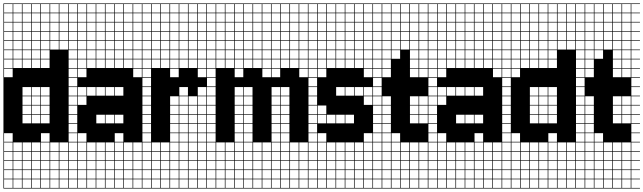

<svg xmlns="http://www.w3.org/2000/svg" viewBox="-20 -827 3736 1115"><path d="M325 -803.6V-753.6H375V-803.6ZM3.6 -700H53.6V-750H3.6ZM164.3 -700H214.3V-750H164.3ZM217.9 -700H267.9V-750H217.9ZM110.7 -700H160.7V-750H110.7ZM325 -700H375V-750H325ZM271.4 -700H321.4V-750H271.4ZM57.1 -700H107.1V-750H57.1ZM217.9 -646.4H267.9V-696.4H217.9ZM110.7 -646.4H160.7V-696.4H110.7ZM325 -646.4H375V-696.4H325ZM57.1 -646.4H107.1V-696.4H57.1ZM3.6 -646.4H53.6V-696.4H3.6ZM164.3 -646.4H214.3V-696.4H164.3ZM271.4 -646.4H321.4V-696.4H271.4ZM217.9 -592.9H267.9V-642.9H217.9ZM110.7 -592.9H160.7V-642.9H110.7ZM57.1 -592.9H107.1V-642.9H57.1ZM271.4 -592.9H321.4V-642.9H271.4ZM325 -592.9H375V-642.9H325ZM164.3 -592.9H214.3V-642.9H164.3ZM3.6 -592.9H53.6V-642.9H3.6ZM110.7 -539.3H160.7V-589.3H110.7ZM3.6 -539.3H53.6V-589.3H3.6ZM325 -539.3H375V-589.3H325ZM164.3 -539.3H214.3V-589.3H164.3ZM271.4 -539.3H321.4V-589.3H271.4ZM57.1 -539.3H107.1V-589.3H57.1ZM217.9 -539.3H267.9V-589.3H217.9ZM3.6 -485.7H53.6V-535.7H3.6ZM164.3 -485.7H214.3V-535.7H164.3ZM110.7 -485.7H160.7V-535.7H110.7ZM217.9 -485.7H267.9V-535.7H217.9ZM57.1 -485.7H107.1V-535.7H57.1ZM57.1 -432.1H107.1V-482.1H57.1ZM217.9 -432.1H267.9V-482.1H217.9ZM3.6 -432.1H53.6V-482.1H3.6ZM164.3 -432.1H214.3V-482.1H164.3ZM110.7 -432.1H160.7V-482.1H110.7ZM3.6 -378.6H53.6V-428.6H3.6ZM110.7 -271.4H160.7V-321.4H110.7ZM164.3 -271.4H214.3V-321.4H164.3ZM217.9 -271.4H267.9V-321.4H217.9ZM110.7 -217.9H160.7V-267.9H110.7ZM217.9 -217.9H267.9V-267.9H217.9ZM164.3 -217.9H214.3V-267.9H164.3ZM110.7 -164.3H160.7V-214.3H110.7ZM217.9 -164.3H267.9V-214.3H217.9ZM164.3 -164.3H214.3V-214.3H164.3ZM110.7 -110.7H160.7V-160.7H110.7ZM164.3 -110.7H214.3V-160.7H164.3ZM217.9 -110.7H267.9V-160.7H217.9ZM3.6 -3.6H53.6V-53.6H3.6ZM217.9 -3.6H267.9V-53.6H217.9ZM217.9 50H267.9V0H217.9ZM164.3 50H214.3V0H164.3ZM57.1 50H107.1V0H57.1ZM3.6 50H53.6V0H3.6ZM271.4 50H321.4V0H271.4ZM325 50H375V0H325ZM110.7 50H160.7V0H110.7ZM271.4 103.6H321.4V53.6H271.4ZM110.7 103.6H160.7V53.6H110.7ZM3.6 103.6H53.6V53.6H3.6ZM217.9 103.6H267.9V53.6H217.9ZM164.3 103.6H214.3V53.6H164.3ZM57.1 103.6H107.1V53.6H57.1ZM325 103.6H375V53.6H325ZM110.7 210.7H160.7V160.7H110.7ZM271.4 210.7H321.4V160.7H271.4ZM3.6 210.7H53.6V160.7H3.6ZM217.9 210.7H267.9V160.7H217.9ZM164.3 210.7H214.3V160.7H164.3ZM57.1 210.7H107.1V160.7H57.1ZM325 210.7H375V160.7H325ZM3.6 264.3H53.6V214.3H3.6ZM217.9 264.3H267.9V214.3H217.9ZM271.4 264.3H321.4V214.3H271.4ZM110.7 264.3H160.7V214.3H110.7ZM57.1 264.3H107.1V214.3H57.1ZM325 264.3H375V214.3H325ZM164.3 264.3H214.3V214.3H164.3ZM271.4 -803.6V-753.6H321.4V-803.6ZM217.9 -803.6V-753.6H267.9V-803.6ZM164.3 -803.6V-753.6H214.3V-803.6ZM110.7 -803.6V-753.6H160.7V-803.6ZM57.1 -803.6V-753.6H107.1V-803.6ZM3.6 -803.6V-753.6H53.6V-803.6ZM0 107.1H3.6V157.1H53.6V107.1H57.1V157.1H107.1V107.1H110.7V157.1H160.7V107.1H164.3V157.1H214.3V107.1H217.9V157.1H267.9V107.1H271.4V157.1H321.4V107.1H325V157.1H375V107.1H0V-807.1H428.6V-803.6H378.6V-753.6H428.6V-750H378.6V-700H428.6V-696.4H378.6V-646.4H428.6V-642.9H378.6V-592.9H428.6V-589.3H378.6V-539.3H428.6V-535.7H378.6V-485.7H428.6V-482.1H378.6V-432.1H428.6V-428.6H378.6V-378.6H428.6V-375H378.6V-325H428.6V-321.4H378.6V-271.4H428.6V-267.9H378.6V-217.9H428.6V-214.3H378.6V-164.3H428.6V-160.7H378.6V-110.7H428.6V-107.1H378.6V-57.1H428.6V-53.6H378.6V-3.6H428.6V0H378.6V50H428.6V53.6H378.6V103.6H428.6V107.1H378.6V157.1H428.6V160.7H378.6V210.7H428.6V214.3H378.6V264.3H428.6V267.9H0Z M753.6 -803.6V-753.6H803.6V-803.6ZM753.6 -700H803.6V-750H753.6ZM700 -700H750V-750H700ZM646.4 -700H696.4V-750H646.4ZM592.9 -700H642.9V-750H592.9ZM539.3 -700H589.3V-750H539.3ZM485.7 -700H535.7V-750H485.7ZM432.1 -700H482.1V-750H432.1ZM753.6 -646.4H803.6V-696.4H753.6ZM700 -646.4H750V-696.4H700ZM646.4 -646.4H696.4V-696.4H646.4ZM592.9 -646.4H642.9V-696.4H592.9ZM539.3 -646.4H589.3V-696.4H539.3ZM485.7 -646.4H535.7V-696.4H485.7ZM432.1 -646.4H482.1V-696.4H432.1ZM432.1 -592.9H482.1V-642.9H432.1ZM753.6 -592.9H803.6V-642.9H753.6ZM700 -592.9H750V-642.9H700ZM646.4 -592.9H696.4V-642.9H646.4ZM592.9 -592.9H642.9V-642.9H592.9ZM539.3 -592.9H589.3V-642.9H539.3ZM485.7 -592.9H535.7V-642.9H485.7ZM592.9 -539.3H642.9V-589.3H592.9ZM432.1 -539.3H482.1V-589.3H432.1ZM753.6 -539.3H803.6V-589.3H753.6ZM700 -539.3H750V-589.3H700ZM646.4 -539.3H696.4V-589.3H646.4ZM485.7 -539.3H535.7V-589.3H485.7ZM539.3 -539.3H589.3V-589.3H539.3ZM432.1 -485.7H482.1V-535.7H432.1ZM485.7 -485.7H535.7V-535.7H485.7ZM753.6 -485.7H803.6V-535.7H753.6ZM700 -485.7H750V-535.7H700ZM646.4 -485.7H696.4V-535.7H646.4ZM592.9 -485.7H642.9V-535.7H592.9ZM539.3 -485.7H589.3V-535.7H539.3ZM432.1 -432.1H482.1V-482.1H432.1ZM485.7 -432.1H535.7V-482.1H485.7ZM753.6 -432.1H803.6V-482.1H753.6ZM539.3 -432.1H589.3V-482.1H539.3ZM700 -432.1H750V-482.1H700ZM646.4 -432.1H696.4V-482.1H646.4ZM592.9 -432.1H642.9V-482.1H592.9ZM753.6 -378.6H803.6V-428.6H753.6ZM432.1 -378.6H482.1V-428.6H432.1ZM485.7 -271.4H535.7V-321.4H485.7ZM646.4 -271.4H696.4V-321.4H646.4ZM592.9 -271.4H642.9V-321.4H592.9ZM432.1 -271.4H482.1V-321.4H432.1ZM539.3 -271.4H589.3V-321.4H539.3ZM432.1 -217.9H482.1V-267.9H432.1ZM539.3 -110.7H589.3V-160.7H539.3ZM646.4 -110.7H696.4V-160.7H646.4ZM592.9 -110.7H642.9V-160.7H592.9ZM646.4 -3.6H696.4V-53.6H646.4ZM432.1 -3.6H482.1V-53.6H432.1ZM432.1 50H482.1V0H432.1ZM753.6 50H803.6V0H753.6ZM592.9 50H642.9V0H592.9ZM646.4 50H696.4V0H646.4ZM485.7 50H535.7V0H485.7ZM700 50H750V0H700ZM539.3 50H589.3V0H539.3ZM592.9 103.6H642.9V53.6H592.9ZM700 103.6H750V53.6H700ZM539.3 103.6H589.3V53.6H539.3ZM485.7 103.6H535.7V53.6H485.7ZM646.4 103.6H696.4V53.6H646.4ZM753.6 103.6H803.6V53.6H753.6ZM432.1 103.6H482.1V53.6H432.1ZM700 157.1H750V107.1H700ZM485.7 157.1H535.7V107.1H485.7ZM753.6 157.1H803.6V107.1H753.6ZM539.3 157.1H589.3V107.1H539.3ZM646.4 157.1H696.4V107.1H646.4ZM592.9 157.1H642.9V107.1H592.9ZM432.1 157.1H482.1V107.1H432.1ZM700 210.7H750V160.7H700ZM753.6 210.7H803.6V160.7H753.6ZM432.1 210.7H482.1V160.7H432.1ZM646.4 210.7H696.4V160.7H646.4ZM592.9 210.7H642.9V160.7H592.9ZM485.7 210.7H535.7V160.7H485.7ZM539.3 210.7H589.3V160.7H539.3ZM753.6 264.3H803.6V214.3H753.6ZM700 264.3H750V214.3H700ZM539.3 264.3H589.3V214.3H539.3ZM432.1 264.3H482.1V214.3H432.1ZM485.7 264.3H535.7V214.3H485.7ZM646.4 264.3H696.4V214.3H646.4ZM592.9 264.3H642.9V214.3H592.9ZM700 -803.6V-753.6H750V-803.6ZM646.4 -803.6V-753.6H696.4V-803.6ZM592.9 -803.6V-753.6H642.9V-803.6ZM539.3 -803.6V-753.6H589.3V-803.6ZM485.7 -803.6V-753.6H535.7V-803.6ZM432.1 -803.6V-753.6H482.1V-803.6ZM857.1 -803.6H807.1V-753.6H857.1V-750H807.1V-700H857.1V-696.4H807.1V-646.4H857.1V-642.9H807.1V-592.9H857.1V-589.3H807.1V-539.3H857.1V-535.7H807.1V-485.7H857.1V-482.1H807.1V-432.1H857.1V-428.6H807.1V-378.6H857.1V-375H807.1V-325H857.1V-321.4H807.1V-271.4H857.1V-267.9H807.1V-217.9H857.1V-214.3H807.1V-164.3H857.1V-160.7H807.1V-110.7H857.1V-107.1H807.1V-57.1H857.1V-53.6H807.1V-3.6H857.1V0H807.1V50H857.1V53.6H807.1V103.6H857.1V107.1H807.1V157.1H857.1V160.7H807.1V210.7H857.1V214.3H807.1V264.3H857.1V267.9H428.6V-807.1H857.1Z M1128.6 -803.6V-753.6H1178.6V-803.6ZM860.7 -700H910.7V-750H860.7ZM914.3 -700H964.3V-750H914.3ZM1128.6 -700H1178.6V-750H1128.6ZM1075 -700H1125V-750H1075ZM1021.4 -700H1071.4V-750H1021.4ZM967.9 -700H1017.9V-750H967.9ZM860.7 -646.4H910.7V-696.4H860.7ZM914.3 -646.4H964.3V-696.4H914.3ZM1128.6 -646.4H1178.6V-696.4H1128.6ZM967.9 -646.4H1017.9V-696.4H967.9ZM1075 -646.4H1125V-696.4H1075ZM1021.4 -646.4H1071.4V-696.4H1021.4ZM1075 -592.9H1125V-642.9H1075ZM1021.4 -592.9H1071.4V-642.9H1021.4ZM1128.6 -592.9H1178.6V-642.9H1128.6ZM860.7 -592.9H910.7V-642.9H860.7ZM967.9 -592.9H1017.9V-642.9H967.9ZM914.3 -592.9H964.3V-642.9H914.3ZM1128.6 -539.3H1178.6V-589.3H1128.6ZM1075 -539.3H1125V-589.3H1075ZM914.3 -539.3H964.3V-589.3H914.3ZM1021.4 -539.3H1071.4V-589.3H1021.4ZM860.7 -539.3H910.7V-589.3H860.7ZM967.9 -539.3H1017.9V-589.3H967.9ZM1128.6 -485.7H1178.6V-535.7H1128.6ZM1075 -485.7H1125V-535.7H1075ZM914.3 -485.7H964.3V-535.7H914.3ZM967.9 -485.7H1017.9V-535.7H967.9ZM860.7 -485.7H910.7V-535.7H860.7ZM1021.4 -485.7H1071.4V-535.7H1021.4ZM1075 -432.1H1125V-482.1H1075ZM1021.4 -432.1H1071.4V-482.1H1021.4ZM1128.6 -432.1H1178.6V-482.1H1128.6ZM967.9 -432.1H1017.9V-482.1H967.9ZM914.3 -432.1H964.3V-482.1H914.3ZM860.7 -432.1H910.7V-482.1H860.7ZM1128.6 -378.6H1178.6V-428.6H1128.6ZM967.9 -378.6H1017.9V-428.6H967.9ZM1021.4 -271.4H1071.4V-321.4H1021.4ZM1128.6 -271.4H1178.6V-321.4H1128.6ZM967.9 -217.9H1017.9V-267.9H967.9ZM1128.6 -217.9H1178.6V-267.9H1128.6ZM1075 -217.9H1125V-267.9H1075ZM1021.4 -217.9H1071.4V-267.9H1021.4ZM1128.6 -164.3H1178.6V-214.3H1128.6ZM1021.4 -164.3H1071.4V-214.3H1021.4ZM1075 -164.3H1125V-214.3H1075ZM967.9 -164.3H1017.9V-214.3H967.9ZM1021.4 -110.7H1071.4V-160.7H1021.4ZM967.9 -110.7H1017.9V-160.7H967.9ZM1128.6 -110.7H1178.6V-160.7H1128.6ZM1075 -110.7H1125V-160.7H1075ZM1075 -57.1H1125V-107.1H1075ZM1021.4 -57.1H1071.4V-107.1H1021.4ZM1128.6 -57.1H1178.6V-107.1H1128.6ZM967.9 -57.1H1017.9V-107.1H967.9ZM1075 -3.6H1125V-53.6H1075ZM1128.6 -3.6H1178.6V-53.6H1128.6ZM1021.4 -3.6H1071.4V-53.6H1021.4ZM967.9 -3.6H1017.9V-53.6H967.9ZM1021.4 50H1071.4V0H1021.4ZM914.3 50H964.3V0H914.3ZM860.7 50H910.7V0H860.7ZM967.9 50H1017.9V0H967.9ZM1075 50H1125V0H1075ZM1128.6 50H1178.6V0H1128.6ZM914.3 103.6H964.3V53.6H914.3ZM967.9 103.6H1017.9V53.6H967.9ZM1021.4 103.6H1071.4V53.6H1021.4ZM1075 103.6H1125V53.6H1075ZM860.7 103.6H910.7V53.6H860.7ZM1128.6 103.6H1178.6V53.6H1128.6ZM914.3 157.1H964.3V107.1H914.3ZM967.9 157.1H1017.9V107.1H967.9ZM1021.4 157.1H1071.4V107.1H1021.4ZM1075 157.1H1125V107.1H1075ZM860.7 157.1H910.7V107.1H860.7ZM1128.6 157.1H1178.6V107.1H1128.6ZM914.3 210.7H964.3V160.7H914.3ZM967.9 210.7H1017.9V160.7H967.9ZM1021.4 210.7H1071.4V160.7H1021.4ZM1075 210.7H1125V160.7H1075ZM1128.6 210.7H1178.6V160.7H1128.6ZM860.7 210.7H910.7V160.7H860.7ZM914.3 264.3H964.3V214.3H914.3ZM1021.4 264.3H1071.4V214.3H1021.4ZM1075 264.3H1125V214.3H1075ZM1128.6 264.3H1178.6V214.3H1128.6ZM860.7 264.3H910.7V214.3H860.7ZM967.9 264.3H1017.9V214.3H967.9ZM1075 -803.6V-753.6H1125V-803.6ZM1021.4 -803.6V-753.6H1071.4V-803.6ZM967.9 -803.6V-753.6H1017.9V-803.6ZM914.3 -803.6V-753.6H964.3V-803.6ZM860.7 -803.6V-753.6H910.7V-803.6ZM1232.1 -803.6H1182.1V-753.6H1232.1V-750H1182.1V-700H1232.1V-696.4H1182.1V-646.4H1232.1V-642.9H1182.1V-592.9H1232.1V-589.3H1182.1V-539.3H1232.1V-535.7H1182.1V-485.7H1232.1V-482.1H1182.1V-432.1H1232.1V-428.6H1182.1V-378.6H1232.1V-375H1182.1V-325H1232.1V-321.4H1182.1V-271.4H1232.1V-267.9H1182.1V-217.9H1232.1V-214.3H1182.1V-164.3H1232.1V-160.7H1182.1V-110.7H1232.1V-107.1H1182.1V-57.1H1232.1V-53.6H1182.1V-3.6H1232.1V0H1182.1V50H1232.1V53.6H1182.1V103.6H1232.1V107.1H1182.1V157.1H1232.1V160.7H1182.1V210.7H1232.1V214.3H1182.1V264.3H1232.1V267.9H857.1V-807.1H1232.1Z M1717.9 -803.6V-753.6H1767.9V-803.6ZM1717.9 -700H1767.9V-750H1717.9ZM1235.7 -700H1285.7V-750H1235.7ZM1289.3 -700H1339.3V-750H1289.3ZM1664.3 -700H1714.3V-750H1664.3ZM1342.9 -700H1392.9V-750H1342.9ZM1396.4 -700H1446.4V-750H1396.4ZM1610.7 -700H1660.7V-750H1610.7ZM1450 -700H1500V-750H1450ZM1503.6 -700H1553.6V-750H1503.6ZM1557.1 -700H1607.1V-750H1557.1ZM1557.1 -646.4H1607.1V-696.4H1557.1ZM1503.6 -646.4H1553.6V-696.4H1503.6ZM1610.7 -646.4H1660.7V-696.4H1610.7ZM1450 -646.4H1500V-696.4H1450ZM1396.4 -646.4H1446.4V-696.4H1396.4ZM1664.3 -646.4H1714.3V-696.4H1664.3ZM1342.9 -646.4H1392.9V-696.4H1342.9ZM1289.3 -646.4H1339.3V-696.4H1289.3ZM1235.7 -646.4H1285.7V-696.4H1235.7ZM1717.9 -646.4H1767.9V-696.4H1717.9ZM1557.1 -592.9H1607.1V-642.9H1557.1ZM1610.7 -592.9H1660.7V-642.9H1610.7ZM1503.6 -592.9H1553.6V-642.9H1503.6ZM1450 -592.9H1500V-642.9H1450ZM1664.3 -592.9H1714.3V-642.9H1664.3ZM1396.4 -592.9H1446.4V-642.9H1396.4ZM1342.9 -592.9H1392.9V-642.9H1342.9ZM1717.9 -592.9H1767.9V-642.9H1717.9ZM1235.7 -592.9H1285.7V-642.9H1235.7ZM1289.3 -592.9H1339.3V-642.9H1289.3ZM1503.6 -539.3H1553.6V-589.3H1503.6ZM1450 -539.3H1500V-589.3H1450ZM1664.3 -539.3H1714.3V-589.3H1664.3ZM1557.1 -539.3H1607.1V-589.3H1557.1ZM1289.3 -539.3H1339.3V-589.3H1289.3ZM1396.4 -539.3H1446.4V-589.3H1396.4ZM1235.7 -539.3H1285.7V-589.3H1235.7ZM1717.9 -539.3H1767.9V-589.3H1717.9ZM1610.7 -539.3H1660.7V-589.3H1610.7ZM1342.9 -539.3H1392.9V-589.3H1342.9ZM1450 -485.7H1500V-535.7H1450ZM1664.3 -485.7H1714.3V-535.7H1664.3ZM1503.6 -485.7H1553.6V-535.7H1503.6ZM1289.3 -485.7H1339.3V-535.7H1289.3ZM1235.7 -485.7H1285.7V-535.7H1235.7ZM1396.4 -485.7H1446.4V-535.7H1396.4ZM1557.1 -485.7H1607.1V-535.7H1557.1ZM1717.9 -485.7H1767.9V-535.7H1717.9ZM1610.7 -485.7H1660.7V-535.7H1610.7ZM1342.9 -485.7H1392.9V-535.7H1342.9ZM1450 -432.1H1500V-482.1H1450ZM1610.7 -432.1H1660.7V-482.1H1610.7ZM1664.3 -432.1H1714.3V-482.1H1664.3ZM1503.6 -432.1H1553.6V-482.1H1503.6ZM1289.3 -432.1H1339.3V-482.1H1289.3ZM1396.4 -432.1H1446.4V-482.1H1396.4ZM1717.9 -432.1H1767.9V-482.1H1717.9ZM1557.1 -432.1H1607.1V-482.1H1557.1ZM1235.7 -432.1H1285.7V-482.1H1235.7ZM1342.9 -432.1H1392.9V-482.1H1342.9ZM1342.9 -378.6H1392.9V-428.6H1342.9ZM1557.1 -378.6H1607.1V-428.6H1557.1ZM1503.6 -378.6H1553.6V-428.6H1503.6ZM1717.9 -378.6H1767.9V-428.6H1717.9ZM1610.7 -271.4H1660.7V-321.4H1610.7ZM1557.1 -271.4H1607.1V-321.4H1557.1ZM1342.9 -271.4H1392.9V-321.4H1342.9ZM1396.4 -271.4H1446.4V-321.4H1396.4ZM1396.4 -217.9H1446.4V-267.9H1396.4ZM1610.7 -217.9H1660.7V-267.9H1610.7ZM1342.9 -217.9H1392.9V-267.9H1342.9ZM1557.1 -217.9H1607.1V-267.9H1557.1ZM1557.1 -164.3H1607.1V-214.3H1557.1ZM1342.9 -164.3H1392.9V-214.3H1342.9ZM1396.4 -164.3H1446.4V-214.3H1396.4ZM1610.7 -164.3H1660.7V-214.3H1610.7ZM1610.7 -110.7H1660.7V-160.7H1610.7ZM1557.1 -110.7H1607.1V-160.7H1557.1ZM1396.4 -110.7H1446.4V-160.7H1396.4ZM1342.9 -110.7H1392.9V-160.7H1342.9ZM1396.4 -57.1H1446.4V-107.1H1396.4ZM1342.9 -57.1H1392.9V-107.1H1342.9ZM1557.1 -57.1H1607.1V-107.1H1557.1ZM1610.7 -57.1H1660.7V-107.1H1610.7ZM1396.4 -3.6H1446.4V-53.6H1396.4ZM1557.1 -3.6H1607.1V-53.6H1557.1ZM1342.9 -3.6H1392.9V-53.6H1342.9ZM1610.7 -3.6H1660.7V-53.6H1610.7ZM1717.9 50H1767.9V0H1717.9ZM1450 50H1500V0H1450ZM1503.6 50H1553.6V0H1503.6ZM1396.4 50H1446.4V0H1396.4ZM1664.3 50H1714.3V0H1664.3ZM1557.1 50H1607.1V0H1557.1ZM1342.9 50H1392.9V0H1342.9ZM1610.7 50H1660.7V0H1610.7ZM1289.3 50H1339.3V0H1289.3ZM1235.7 50H1285.7V0H1235.7ZM1289.3 103.6H1339.3V53.6H1289.3ZM1557.1 103.6H1607.1V53.6H1557.1ZM1342.9 103.6H1392.9V53.6H1342.9ZM1717.9 103.6H1767.9V53.6H1717.9ZM1396.4 103.6H1446.4V53.6H1396.4ZM1450 103.6H1500V53.6H1450ZM1503.6 103.6H1553.6V53.6H1503.6ZM1235.7 103.6H1285.7V53.6H1235.7ZM1610.7 103.6H1660.7V53.6H1610.7ZM1664.3 103.6H1714.3V53.6H1664.3ZM1610.7 210.7H1660.7V160.7H1610.7ZM1664.3 210.7H1714.3V160.7H1664.3ZM1557.1 210.7H1607.1V160.7H1557.1ZM1235.7 210.7H1285.7V160.7H1235.7ZM1289.3 210.7H1339.3V160.7H1289.3ZM1503.6 210.7H1553.6V160.7H1503.6ZM1450 210.7H1500V160.7H1450ZM1717.9 210.7H1767.9V160.7H1717.9ZM1396.4 210.7H1446.4V160.7H1396.4ZM1342.9 210.7H1392.9V160.7H1342.9ZM1664.3 264.3H1714.3V214.3H1664.3ZM1235.7 264.3H1285.7V214.3H1235.7ZM1557.1 264.3H1607.1V214.3H1557.1ZM1503.6 264.3H1553.6V214.3H1503.6ZM1717.9 264.3H1767.9V214.3H1717.9ZM1450 264.3H1500V214.3H1450ZM1396.4 264.3H1446.4V214.3H1396.4ZM1342.9 264.3H1392.9V214.3H1342.9ZM1289.3 264.3H1339.3V214.3H1289.3ZM1610.7 264.3H1660.7V214.3H1610.7ZM1664.3 -803.6V-753.6H1714.3V-803.6ZM1610.7 -803.6V-753.6H1660.7V-803.6ZM1557.1 -803.6V-753.6H1607.1V-803.6ZM1503.6 -803.6V-753.6H1553.6V-803.6ZM1450 -803.6V-753.6H1500V-803.6ZM1396.4 -803.6V-753.6H1446.4V-803.6ZM1342.9 -803.6V-753.6H1392.9V-803.6ZM1289.3 -803.6V-753.6H1339.3V-803.6ZM1235.7 -803.6V-753.6H1285.7V-803.6ZM1232.1 107.1V-807.1H1821.4V-803.6H1771.4V-753.6H1821.4V-750H1771.4V-700H1821.4V-696.4H1771.4V-646.4H1821.4V-642.9H1771.4V-592.9H1821.4V-589.3H1771.4V-539.3H1821.4V-535.7H1771.4V-485.7H1821.4V-482.1H1771.4V-432.1H1821.4V-428.6H1771.4V-378.6H1821.4V-375H1771.4V-325H1821.4V-321.4H1771.4V-271.4H1821.4V-267.9H1771.4V-217.9H1821.4V-214.3H1771.4V-164.3H1821.4V-160.7H1771.4V-110.7H1821.4V-107.1H1771.4V-57.1H1821.4V-53.6H1771.4V-3.6H1821.4V0H1771.4V50H1821.4V53.6H1771.4V103.6H1821.4V107.1H1771.4V157.1H1821.4V160.7H1771.4V210.7H1821.4V214.3H1771.4V264.3H1821.4V267.9H1232.1V107.1H1235.7V157.1H1285.7V107.1ZM1553.6 157.1V107.1H1289.3V157.1H1339.3V107.1H1342.9V157.1H1392.9V107.1H1396.4V157.1H1446.4V107.1H1450V157.1H1500V107.1H1503.6V157.1ZM1607.1 157.1V107.1H1557.1V157.1ZM1660.7 157.1V107.1H1610.7V157.1ZM1714.3 157.1V107.1H1664.3V157.1ZM1767.9 157.1V107.1H1717.9V157.1Z M2092.9 -803.6V-753.6H2142.9V-803.6ZM2092.9 -700H2142.9V-750H2092.9ZM2039.3 -700H2089.3V-750H2039.3ZM1985.7 -700H2035.7V-750H1985.7ZM1932.1 -700H1982.1V-750H1932.1ZM1878.6 -700H1928.6V-750H1878.6ZM1825 -700H1875V-750H1825ZM2092.9 -646.4H2142.9V-696.4H2092.9ZM2039.3 -646.4H2089.3V-696.4H2039.3ZM1985.7 -646.4H2035.7V-696.4H1985.7ZM1825 -646.4H1875V-696.4H1825ZM1932.1 -646.4H1982.1V-696.4H1932.1ZM1878.6 -646.4H1928.6V-696.4H1878.6ZM2092.9 -592.9H2142.9V-642.9H2092.9ZM1825 -592.9H1875V-642.9H1825ZM2039.3 -592.9H2089.3V-642.9H2039.3ZM1878.6 -592.9H1928.6V-642.9H1878.6ZM1985.7 -592.9H2035.7V-642.9H1985.7ZM1932.1 -592.9H1982.1V-642.9H1932.1ZM1985.7 -539.3H2035.7V-589.3H1985.7ZM1932.1 -539.3H1982.1V-589.3H1932.1ZM2039.3 -539.3H2089.3V-589.3H2039.3ZM1878.6 -539.3H1928.6V-589.3H1878.6ZM2092.9 -539.3H2142.9V-589.3H2092.9ZM1825 -539.3H1875V-589.3H1825ZM2039.3 -485.7H2089.3V-535.7H2039.3ZM1985.7 -485.7H2035.7V-535.7H1985.7ZM2092.9 -485.7H2142.9V-535.7H2092.9ZM1932.1 -485.7H1982.1V-535.7H1932.1ZM1878.6 -485.7H1928.6V-535.7H1878.6ZM1825 -485.7H1875V-535.7H1825ZM1932.1 -432.1H1982.1V-482.1H1932.1ZM1985.7 -432.1H2035.7V-482.1H1985.7ZM2092.9 -432.1H2142.9V-482.1H2092.9ZM2039.3 -432.1H2089.3V-482.1H2039.3ZM1878.6 -432.1H1928.6V-482.1H1878.6ZM1825 -432.1H1875V-482.1H1825ZM2092.9 -378.6H2142.9V-428.6H2092.9ZM1825 -378.6H1875V-428.6H1825ZM1932.1 -271.4H1982.1V-321.4H1932.1ZM2092.9 -271.4H2142.9V-321.4H2092.9ZM1985.7 -271.4H2035.7V-321.4H1985.7ZM2039.3 -271.4H2089.3V-321.4H2039.3ZM2092.9 -217.9H2142.9V-267.9H2092.9ZM1825 -164.3H1875V-214.3H1825ZM1878.6 -110.7H1928.6V-160.7H1878.6ZM1932.1 -110.7H1982.1V-160.7H1932.1ZM1985.7 -110.7H2035.7V-160.7H1985.7ZM1825 -110.7H1875V-160.7H1825ZM1825 -3.6H1875V-53.6H1825ZM2092.9 -3.6H2142.9V-53.6H2092.9ZM1985.7 50H2035.7V0H1985.7ZM1932.1 50H1982.1V0H1932.1ZM1878.6 50H1928.6V0H1878.6ZM2039.3 50H2089.3V0H2039.3ZM1825 50H1875V0H1825ZM2092.9 50H2142.9V0H2092.9ZM2092.9 103.6H2142.9V53.6H2092.9ZM1825 103.6H1875V53.6H1825ZM1878.6 103.6H1928.6V53.6H1878.6ZM1932.1 103.6H1982.1V53.6H1932.1ZM1985.7 103.6H2035.7V53.6H1985.7ZM2039.3 103.6H2089.3V53.6H2039.3ZM1825 157.1H1875V107.1H1825ZM1878.6 157.1H1928.6V107.1H1878.6ZM1932.1 157.1H1982.1V107.1H1932.1ZM2039.3 157.1H2089.3V107.1H2039.3ZM2092.9 157.1H2142.9V107.1H2092.9ZM1985.7 157.1H2035.7V107.1H1985.7ZM1825 210.7H1875V160.7H1825ZM1878.6 210.7H1928.6V160.7H1878.6ZM1932.1 210.7H1982.1V160.7H1932.1ZM1985.7 210.7H2035.7V160.7H1985.7ZM2039.3 210.7H2089.3V160.7H2039.3ZM2092.9 210.7H2142.9V160.7H2092.9ZM1878.6 264.3H1928.6V214.3H1878.6ZM1932.1 264.3H1982.1V214.3H1932.1ZM1985.7 264.3H2035.7V214.3H1985.7ZM1825 264.3H1875V214.3H1825ZM2039.3 264.3H2089.3V214.3H2039.3ZM2092.9 264.3H2142.9V214.3H2092.9ZM2039.3 -803.6V-753.6H2089.3V-803.6ZM1985.7 -803.6V-753.6H2035.7V-803.6ZM1932.1 -803.6V-753.6H1982.1V-803.6ZM1878.6 -803.6V-753.6H1928.6V-803.6ZM1825 -803.6V-753.6H1875V-803.6ZM2196.4 -803.6H2146.4V-753.6H2196.4V-750H2146.4V-700H2196.4V-696.4H2146.4V-646.4H2196.4V-642.9H2146.4V-592.9H2196.4V-589.3H2146.4V-539.3H2196.4V-535.7H2146.4V-485.7H2196.4V-482.1H2146.4V-432.1H2196.4V-428.6H2146.4V-378.6H2196.4V-375H2146.4V-325H2196.4V-321.4H2146.4V-271.4H2196.4V-267.9H2146.4V-217.9H2196.4V-214.3H2146.4V-164.3H2196.4V-160.7H2146.4V-110.7H2196.4V-107.1H2146.4V-57.1H2196.4V-53.6H2146.4V-3.6H2196.4V0H2146.4V50H2196.4V53.6H2146.4V103.6H2196.4V107.1H2146.4V157.1H2196.4V160.7H2146.4V210.7H2196.4V214.3H2146.4V264.3H2196.4V267.9H1821.4V-807.1H2196.4Z M2414.3 -803.6V-753.6H2464.3V-803.6ZM2414.3 -700H2464.3V-750H2414.3ZM2360.7 -700H2410.7V-750H2360.7ZM2307.1 -700H2357.1V-750H2307.1ZM2253.6 -700H2303.6V-750H2253.6ZM2200 -700H2250V-750H2200ZM2414.3 -646.4H2464.3V-696.4H2414.3ZM2360.7 -646.4H2410.7V-696.4H2360.7ZM2307.1 -646.4H2357.1V-696.4H2307.1ZM2253.6 -646.4H2303.6V-696.4H2253.6ZM2200 -646.4H2250V-696.4H2200ZM2414.3 -592.9H2464.3V-642.9H2414.3ZM2360.7 -592.9H2410.7V-642.9H2360.7ZM2307.1 -592.9H2357.1V-642.9H2307.1ZM2253.6 -592.9H2303.6V-642.9H2253.6ZM2200 -592.9H2250V-642.9H2200ZM2414.3 -539.3H2464.3V-589.3H2414.3ZM2360.7 -539.3H2410.7V-589.3H2360.7ZM2307.1 -539.3H2357.1V-589.3H2307.1ZM2253.6 -539.3H2303.6V-589.3H2253.6ZM2200 -539.3H2250V-589.3H2200ZM2360.7 -485.7H2410.7V-535.7H2360.7ZM2414.3 -485.7H2464.3V-535.7H2414.3ZM2253.6 -485.7H2303.6V-535.7H2253.6ZM2200 -485.7H2250V-535.7H2200ZM2414.3 -432.1H2464.3V-482.1H2414.3ZM2360.7 -432.1H2410.7V-482.1H2360.7ZM2200 -432.1H2250V-482.1H2200ZM2414.3 -378.6H2464.3V-428.6H2414.3ZM2360.7 -378.6H2410.7V-428.6H2360.7ZM2200 -378.6H2250V-428.6H2200ZM2360.7 -217.9H2410.7V-267.9H2360.7ZM2414.3 -217.9H2464.3V-267.9H2414.3ZM2200 -217.9H2250V-267.9H2200ZM2360.7 -164.3H2410.7V-214.3H2360.7ZM2200 -164.3H2250V-214.3H2200ZM2414.3 -164.3H2464.3V-214.3H2414.3ZM2200 -110.7H2250V-160.7H2200ZM2360.7 -110.7H2410.7V-160.7H2360.7ZM2414.3 -110.7H2464.3V-160.7H2414.3ZM2200 -57.1H2250V-107.1H2200ZM2253.6 -3.6H2303.6V-53.6H2253.6ZM2200 -3.6H2250V-53.6H2200ZM2360.7 50H2410.7V0H2360.7ZM2253.6 50H2303.6V0H2253.6ZM2414.3 50H2464.3V0H2414.3ZM2200 50H2250V0H2200ZM2307.1 50H2357.1V0H2307.1ZM2360.7 103.6H2410.7V53.6H2360.7ZM2200 103.6H2250V53.6H2200ZM2307.1 103.6H2357.1V53.6H2307.1ZM2414.3 103.6H2464.3V53.6H2414.3ZM2253.6 103.6H2303.6V53.6H2253.6ZM2200 157.1H2250V107.1H2200ZM2414.3 157.1H2464.3V107.1H2414.3ZM2253.6 157.1H2303.6V107.1H2253.6ZM2360.7 157.1H2410.7V107.1H2360.7ZM2307.1 157.1H2357.1V107.1H2307.1ZM2200 210.7H2250V160.7H2200ZM2253.6 210.7H2303.6V160.7H2253.6ZM2414.3 210.7H2464.3V160.7H2414.3ZM2360.7 210.7H2410.7V160.7H2360.7ZM2307.1 210.7H2357.1V160.7H2307.1ZM2200 264.3H2250V214.3H2200ZM2253.6 264.3H2303.6V214.3H2253.6ZM2360.7 264.3H2410.7V214.3H2360.7ZM2414.3 264.3H2464.3V214.3H2414.3ZM2307.1 264.3H2357.1V214.3H2307.1ZM2360.7 -803.6V-753.6H2410.7V-803.6ZM2307.1 -803.6V-753.6H2357.1V-803.6ZM2253.6 -803.6V-753.6H2303.6V-803.6ZM2200 -803.6V-753.6H2250V-803.6ZM2517.9 -803.6H2467.9V-753.6H2517.9V-750H2467.9V-700H2517.9V-696.4H2467.9V-646.4H2517.9V-642.9H2467.9V-592.9H2517.9V-589.3H2467.9V-539.3H2517.9V-535.7H2467.9V-485.7H2517.9V-482.1H2467.9V-432.1H2517.9V-428.6H2467.9V-378.6H2517.9V-375H2467.9V-325H2517.9V-321.4H2467.9V-271.4H2517.9V-267.9H2467.9V-217.9H2517.9V-214.3H2467.9V-164.3H2517.9V-160.7H2467.9V-110.7H2517.9V-107.1H2467.9V-57.1H2517.9V-53.6H2467.9V-3.6H2517.9V0H2467.9V50H2517.9V53.6H2467.9V103.6H2517.9V107.1H2467.9V157.1H2517.9V160.7H2467.9V210.7H2517.9V214.3H2467.9V264.3H2517.9V267.9H2196.4V-807.1H2517.9Z M2842.9 -803.6V-753.6H2892.9V-803.6ZM2842.9 -700H2892.9V-750H2842.9ZM2789.3 -700H2839.3V-750H2789.3ZM2735.7 -700H2785.7V-750H2735.7ZM2682.1 -700H2732.1V-750H2682.1ZM2628.6 -700H2678.6V-750H2628.6ZM2575 -700H2625V-750H2575ZM2521.4 -700H2571.4V-750H2521.4ZM2842.9 -646.4H2892.9V-696.4H2842.9ZM2789.3 -646.4H2839.3V-696.4H2789.3ZM2735.7 -646.4H2785.7V-696.4H2735.7ZM2682.1 -646.4H2732.1V-696.4H2682.1ZM2628.6 -646.4H2678.6V-696.4H2628.6ZM2575 -646.4H2625V-696.4H2575ZM2521.4 -646.4H2571.4V-696.4H2521.4ZM2521.4 -592.9H2571.4V-642.9H2521.4ZM2842.9 -592.9H2892.9V-642.9H2842.9ZM2789.3 -592.9H2839.3V-642.9H2789.3ZM2735.7 -592.9H2785.7V-642.9H2735.7ZM2682.1 -592.9H2732.1V-642.9H2682.1ZM2628.6 -592.9H2678.6V-642.9H2628.6ZM2575 -592.9H2625V-642.9H2575ZM2682.1 -539.3H2732.1V-589.3H2682.1ZM2521.4 -539.3H2571.4V-589.3H2521.4ZM2842.9 -539.3H2892.9V-589.3H2842.9ZM2789.3 -539.3H2839.3V-589.3H2789.3ZM2735.7 -539.3H2785.7V-589.3H2735.7ZM2575 -539.3H2625V-589.3H2575ZM2628.6 -539.3H2678.6V-589.3H2628.6ZM2521.4 -485.7H2571.4V-535.7H2521.4ZM2575 -485.7H2625V-535.7H2575ZM2842.9 -485.7H2892.9V-535.7H2842.9ZM2789.3 -485.7H2839.3V-535.7H2789.3ZM2735.7 -485.7H2785.7V-535.7H2735.7ZM2682.1 -485.7H2732.1V-535.7H2682.1ZM2628.6 -485.7H2678.6V-535.7H2628.6ZM2521.4 -432.1H2571.4V-482.1H2521.4ZM2575 -432.1H2625V-482.1H2575ZM2842.9 -432.1H2892.9V-482.1H2842.9ZM2628.6 -432.1H2678.6V-482.1H2628.6ZM2789.3 -432.1H2839.3V-482.1H2789.3ZM2735.7 -432.1H2785.7V-482.1H2735.7ZM2682.1 -432.1H2732.1V-482.1H2682.1ZM2842.9 -378.6H2892.9V-428.6H2842.9ZM2521.4 -378.6H2571.4V-428.6H2521.4ZM2575 -271.4H2625V-321.4H2575ZM2735.7 -271.4H2785.7V-321.4H2735.7ZM2682.1 -271.4H2732.1V-321.4H2682.1ZM2521.4 -271.4H2571.4V-321.4H2521.4ZM2628.6 -271.4H2678.6V-321.4H2628.6ZM2521.4 -217.9H2571.4V-267.9H2521.4ZM2628.6 -110.7H2678.6V-160.7H2628.6ZM2735.7 -110.7H2785.7V-160.7H2735.7ZM2682.1 -110.7H2732.1V-160.7H2682.1ZM2735.7 -3.6H2785.7V-53.6H2735.7ZM2521.4 -3.6H2571.4V-53.6H2521.4ZM2521.4 50H2571.4V0H2521.4ZM2842.9 50H2892.9V0H2842.9ZM2682.1 50H2732.1V0H2682.1ZM2735.7 50H2785.7V0H2735.7ZM2575 50H2625V0H2575ZM2789.3 50H2839.3V0H2789.3ZM2628.6 50H2678.6V0H2628.6ZM2682.1 103.6H2732.1V53.6H2682.1ZM2789.3 103.6H2839.3V53.6H2789.3ZM2628.6 103.6H2678.6V53.6H2628.6ZM2575 103.6H2625V53.6H2575ZM2735.7 103.6H2785.7V53.6H2735.7ZM2842.9 103.6H2892.9V53.6H2842.9ZM2521.4 103.6H2571.4V53.6H2521.4ZM2789.3 157.1H2839.3V107.1H2789.3ZM2575 157.1H2625V107.1H2575ZM2842.9 157.1H2892.9V107.1H2842.9ZM2628.6 157.1H2678.6V107.1H2628.6ZM2735.7 157.1H2785.7V107.1H2735.7ZM2682.1 157.1H2732.1V107.1H2682.1ZM2521.4 157.1H2571.4V107.1H2521.4ZM2789.3 210.7H2839.3V160.7H2789.3ZM2842.9 210.7H2892.9V160.7H2842.9ZM2521.4 210.7H2571.4V160.7H2521.4ZM2735.7 210.7H2785.7V160.7H2735.7ZM2682.1 210.7H2732.1V160.7H2682.1ZM2575 210.7H2625V160.7H2575ZM2628.6 210.7H2678.6V160.7H2628.6ZM2842.9 264.3H2892.9V214.3H2842.9ZM2789.3 264.3H2839.3V214.3H2789.3ZM2628.6 264.3H2678.6V214.3H2628.6ZM2521.4 264.3H2571.4V214.3H2521.4ZM2575 264.3H2625V214.3H2575ZM2735.7 264.3H2785.7V214.3H2735.7ZM2682.1 264.3H2732.1V214.3H2682.1ZM2789.3 -803.6V-753.6H2839.3V-803.6ZM2735.7 -803.6V-753.6H2785.7V-803.6ZM2682.1 -803.6V-753.6H2732.1V-803.6ZM2628.6 -803.6V-753.6H2678.6V-803.6ZM2575 -803.6V-753.6H2625V-803.6ZM2521.4 -803.6V-753.6H2571.4V-803.6ZM2946.4 -803.6H2896.4V-753.6H2946.4V-750H2896.4V-700H2946.4V-696.4H2896.4V-646.4H2946.4V-642.9H2896.4V-592.9H2946.4V-589.3H2896.4V-539.3H2946.4V-535.7H2896.4V-485.7H2946.4V-482.1H2896.4V-432.1H2946.4V-428.6H2896.4V-378.6H2946.4V-375H2896.4V-325H2946.4V-321.4H2896.4V-271.4H2946.4V-267.9H2896.4V-217.9H2946.4V-214.3H2896.4V-164.3H2946.4V-160.7H2896.4V-110.7H2946.4V-107.1H2896.4V-57.1H2946.4V-53.6H2896.4V-3.6H2946.4V0H2896.4V50H2946.4V53.6H2896.4V103.6H2946.4V107.1H2896.4V157.1H2946.4V160.7H2896.4V210.7H2946.4V214.3H2896.4V264.3H2946.4V267.9H2517.9V-807.1H2946.4Z M3271.4 -803.6V-753.6H3321.4V-803.6ZM2950 -700H3000V-750H2950ZM3110.7 -700H3160.7V-750H3110.7ZM3164.3 -700H3214.3V-750H3164.3ZM3057.1 -700H3107.1V-750H3057.1ZM3271.4 -700H3321.4V-750H3271.4ZM3217.9 -700H3267.9V-750H3217.9ZM3003.6 -700H3053.6V-750H3003.6ZM3164.3 -646.4H3214.3V-696.4H3164.3ZM3057.1 -646.4H3107.1V-696.4H3057.1ZM3271.4 -646.4H3321.4V-696.4H3271.4ZM3003.6 -646.4H3053.6V-696.4H3003.6ZM2950 -646.4H3000V-696.4H2950ZM3110.7 -646.4H3160.7V-696.4H3110.7ZM3217.9 -646.4H3267.9V-696.4H3217.9ZM3164.3 -592.9H3214.3V-642.9H3164.3ZM3057.1 -592.9H3107.1V-642.9H3057.1ZM3003.6 -592.9H3053.6V-642.9H3003.6ZM3217.9 -592.9H3267.9V-642.9H3217.9ZM3271.4 -592.9H3321.4V-642.9H3271.4ZM3110.7 -592.9H3160.7V-642.9H3110.7ZM2950 -592.9H3000V-642.9H2950ZM3057.1 -539.3H3107.1V-589.3H3057.1ZM2950 -539.3H3000V-589.3H2950ZM3271.4 -539.3H3321.4V-589.3H3271.4ZM3110.7 -539.3H3160.7V-589.3H3110.7ZM3217.9 -539.3H3267.9V-589.3H3217.9ZM3003.6 -539.3H3053.6V-589.3H3003.6ZM3164.3 -539.3H3214.3V-589.3H3164.3ZM2950 -485.7H3000V-535.7H2950ZM3110.7 -485.7H3160.7V-535.7H3110.7ZM3057.1 -485.7H3107.1V-535.7H3057.1ZM3164.3 -485.7H3214.3V-535.7H3164.3ZM3003.6 -485.7H3053.6V-535.7H3003.6ZM3003.6 -432.1H3053.6V-482.1H3003.6ZM3164.3 -432.1H3214.3V-482.1H3164.3ZM2950 -432.1H3000V-482.1H2950ZM3110.7 -432.1H3160.7V-482.1H3110.7ZM3057.1 -432.1H3107.1V-482.1H3057.1ZM2950 -378.6H3000V-428.6H2950ZM3057.1 -271.4H3107.1V-321.4H3057.1ZM3110.7 -271.4H3160.7V-321.4H3110.7ZM3164.3 -271.4H3214.3V-321.4H3164.3ZM3057.1 -217.9H3107.1V-267.9H3057.1ZM3164.3 -217.9H3214.3V-267.9H3164.3ZM3110.7 -217.9H3160.7V-267.9H3110.7ZM3057.1 -164.3H3107.1V-214.3H3057.1ZM3164.3 -164.3H3214.3V-214.3H3164.3ZM3110.7 -164.3H3160.7V-214.3H3110.7ZM3057.1 -110.7H3107.1V-160.7H3057.1ZM3110.7 -110.7H3160.7V-160.7H3110.7ZM3164.3 -110.7H3214.3V-160.7H3164.3ZM2950 -3.6H3000V-53.6H2950ZM3164.3 -3.6H3214.3V-53.6H3164.3ZM3164.3 50H3214.3V0H3164.3ZM3110.7 50H3160.7V0H3110.7ZM3003.6 50H3053.6V0H3003.6ZM2950 50H3000V0H2950ZM3217.9 50H3267.9V0H3217.9ZM3271.4 50H3321.4V0H3271.4ZM3057.1 50H3107.1V0H3057.1ZM3217.9 103.6H3267.9V53.6H3217.9ZM3057.1 103.6H3107.1V53.6H3057.1ZM2950 103.6H3000V53.6H2950ZM3164.3 103.6H3214.3V53.6H3164.3ZM3110.7 103.6H3160.7V53.6H3110.7ZM3003.6 103.6H3053.6V53.6H3003.6ZM3271.4 103.6H3321.4V53.6H3271.4ZM3057.1 210.7H3107.1V160.7H3057.1ZM3217.9 210.7H3267.9V160.7H3217.9ZM2950 210.7H3000V160.7H2950ZM3164.3 210.7H3214.3V160.7H3164.3ZM3110.7 210.7H3160.7V160.7H3110.7ZM3003.6 210.7H3053.6V160.7H3003.6ZM3271.4 210.7H3321.4V160.7H3271.4ZM2950 264.3H3000V214.3H2950ZM3164.3 264.3H3214.3V214.3H3164.3ZM3217.9 264.3H3267.9V214.3H3217.9ZM3057.1 264.3H3107.1V214.3H3057.1ZM3003.6 264.3H3053.6V214.3H3003.6ZM3271.4 264.3H3321.4V214.3H3271.4ZM3110.7 264.3H3160.7V214.3H3110.7ZM3217.9 -803.6V-753.6H3267.9V-803.6ZM3164.3 -803.6V-753.6H3214.3V-803.6ZM3110.7 -803.6V-753.6H3160.7V-803.6ZM3057.1 -803.6V-753.6H3107.1V-803.6ZM3003.6 -803.6V-753.6H3053.6V-803.6ZM2950 -803.6V-753.6H3000V-803.6ZM2946.4 107.1H2950V157.1H3000V107.1H3003.6V157.1H3053.6V107.1H3057.1V157.1H3107.1V107.1H3110.7V157.1H3160.7V107.1H3164.3V157.1H3214.3V107.1H3217.9V157.1H3267.9V107.1H3271.4V157.1H3321.4V107.1H2946.4V-807.1H3375V-803.6H3325V-753.6H3375V-750H3325V-700H3375V-696.4H3325V-646.4H3375V-642.9H3325V-592.9H3375V-589.3H3325V-539.3H3375V-535.7H3325V-485.7H3375V-482.1H3325V-432.1H3375V-428.6H3325V-378.6H3375V-375H3325V-325H3375V-321.4H3325V-271.4H3375V-267.9H3325V-217.9H3375V-214.3H3325V-164.3H3375V-160.7H3325V-110.7H3375V-107.1H3325V-57.1H3375V-53.6H3325V-3.6H3375V0H3325V50H3375V53.6H3325V103.6H3375V107.1H3325V157.1H3375V160.7H3325V210.7H3375V214.3H3325V264.3H3375V267.9H2946.4Z M3592.9 -803.6V-753.6H3642.9V-803.6ZM3592.9 -700H3642.9V-750H3592.9ZM3539.3 -700H3589.3V-750H3539.3ZM3485.7 -700H3535.7V-750H3485.7ZM3432.1 -700H3482.1V-750H3432.1ZM3378.6 -700H3428.6V-750H3378.6ZM3592.9 -646.4H3642.9V-696.4H3592.9ZM3539.3 -646.4H3589.3V-696.4H3539.3ZM3485.7 -646.4H3535.7V-696.4H3485.7ZM3432.1 -646.4H3482.1V-696.4H3432.1ZM3378.6 -646.4H3428.6V-696.4H3378.6ZM3592.9 -592.9H3642.9V-642.9H3592.9ZM3539.3 -592.9H3589.3V-642.9H3539.3ZM3485.7 -592.9H3535.7V-642.9H3485.7ZM3432.1 -592.9H3482.1V-642.9H3432.1ZM3378.6 -592.9H3428.6V-642.9H3378.6ZM3592.9 -539.3H3642.9V-589.3H3592.9ZM3539.3 -539.3H3589.3V-589.3H3539.3ZM3485.7 -539.3H3535.7V-589.3H3485.7ZM3432.1 -539.3H3482.1V-589.3H3432.1ZM3378.6 -539.3H3428.6V-589.3H3378.6ZM3539.3 -485.7H3589.3V-535.7H3539.3ZM3592.9 -485.7H3642.9V-535.7H3592.9ZM3432.1 -485.7H3482.1V-535.7H3432.1ZM3378.6 -485.7H3428.6V-535.7H3378.6ZM3592.9 -432.1H3642.9V-482.1H3592.9ZM3539.3 -432.1H3589.3V-482.1H3539.3ZM3378.6 -432.1H3428.6V-482.1H3378.6ZM3592.9 -378.6H3642.9V-428.6H3592.9ZM3539.3 -378.6H3589.3V-428.6H3539.3ZM3378.6 -378.6H3428.6V-428.6H3378.6ZM3539.3 -217.9H3589.3V-267.9H3539.3ZM3592.9 -217.9H3642.9V-267.9H3592.9ZM3378.6 -217.9H3428.6V-267.9H3378.6ZM3539.3 -164.3H3589.3V-214.3H3539.3ZM3378.6 -164.3H3428.6V-214.3H3378.6ZM3592.9 -164.3H3642.9V-214.3H3592.9ZM3378.6 -110.7H3428.6V-160.7H3378.6ZM3539.3 -110.7H3589.3V-160.7H3539.3ZM3592.9 -110.7H3642.9V-160.7H3592.9ZM3378.6 -57.1H3428.6V-107.1H3378.6ZM3432.1 -3.6H3482.1V-53.6H3432.1ZM3378.6 -3.6H3428.6V-53.6H3378.6ZM3539.3 50H3589.3V0H3539.3ZM3432.1 50H3482.1V0H3432.1ZM3592.9 50H3642.9V0H3592.9ZM3378.6 50H3428.6V0H3378.6ZM3485.7 50H3535.7V0H3485.7ZM3539.3 103.6H3589.3V53.6H3539.3ZM3378.6 103.6H3428.6V53.6H3378.6ZM3485.7 103.6H3535.7V53.6H3485.7ZM3592.9 103.6H3642.9V53.6H3592.9ZM3432.1 103.6H3482.1V53.6H3432.1ZM3378.6 157.1H3428.6V107.1H3378.6ZM3592.9 157.1H3642.9V107.1H3592.9ZM3432.1 157.1H3482.1V107.1H3432.1ZM3539.3 157.1H3589.3V107.1H3539.3ZM3485.7 157.1H3535.7V107.1H3485.7ZM3378.6 210.7H3428.6V160.7H3378.6ZM3432.1 210.7H3482.1V160.7H3432.1ZM3592.9 210.7H3642.9V160.7H3592.9ZM3539.3 210.7H3589.3V160.7H3539.3ZM3485.7 210.7H3535.7V160.7H3485.7ZM3378.6 264.3H3428.6V214.3H3378.6ZM3432.1 264.3H3482.1V214.3H3432.1ZM3539.3 264.3H3589.3V214.3H3539.3ZM3592.9 264.3H3642.9V214.3H3592.9ZM3485.7 264.3H3535.7V214.3H3485.7ZM3539.3 -803.6V-753.6H3589.3V-803.6ZM3485.7 -803.6V-753.6H3535.7V-803.6ZM3432.1 -803.6V-753.6H3482.1V-803.6ZM3378.6 -803.6V-753.6H3428.6V-803.6ZM3696.4 -803.6H3646.4V-753.6H3696.4V-750H3646.4V-700H3696.4V-696.4H3646.4V-646.4H3696.4V-642.9H3646.4V-592.9H3696.4V-589.3H3646.4V-539.3H3696.4V-535.7H3646.4V-485.7H3696.4V-482.1H3646.4V-432.1H3696.4V-428.6H3646.4V-378.6H3696.4V-375H3646.4V-325H3696.4V-321.4H3646.4V-271.4H3696.4V-267.9H3646.4V-217.9H3696.4V-214.3H3646.4V-164.3H3696.4V-160.7H3646.4V-110.7H3696.4V-107.1H3646.4V-57.1H3696.4V-53.6H3646.4V-3.6H3696.4V0H3646.4V50H3696.4V53.6H3646.4V103.6H3696.4V107.1H3646.4V157.1H3696.4V160.7H3646.4V210.7H3696.4V214.3H3646.4V264.3H3696.4V267.9H3375V-807.1H3696.4Z"/></svg>

Font: Jersey 10 Charted
Style: Regular
Weight: 400
Designer: Sarah Cadigan-Fried
Version: Version 1.000; ttfautohint (v1.8.4.7-5d5b)